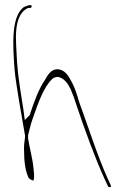

<svg xmlns="http://www.w3.org/2000/svg" viewBox="-20 -691 510 774"><path d="M39 -408C43 -359 69 -212 81 -144V-139C78 -119 76 -100 77 -83V-82C77 -38 83 2 96 27C103 33 112 37 114 37C118 33 119 18 115 -13C112 -48 100 -91 93 -134V-139C94 -141 93 -141 93 -144V-145L100 -173C103 -187 108 -202 113 -216C132 -270 155 -340 191 -373C197 -378 205 -381 213 -381H214C239 -376 254 -354 265 -331C273 -313 281 -291 290 -262C320 -173 363 -54 401 29L416 61C418 65 430 65 427 57L412 24C372 -65 333 -188 299 -280C290 -311 282 -336 272 -355C255 -388 242 -409 213 -412C188 -412 176 -395 160 -367C137 -334 117 -280 102 -234L101 -230C101 -229 99 -226 98 -225L80 -207L74 -252C55 -369 49 -409 45 -510C43 -553 44 -597 61 -628C71 -646 81 -653 93 -659H103C106 -660 109 -664 107 -668C105 -676 77 -663 74 -661C25 -621 31 -511 39 -408ZM213 -411C213 -411 213 -410 213 -410C213 -410 213 -411 213 -411Z"/></svg>

Font: Stray Cat
Style: HlCn
Weight: 100
Version: Version 1.0